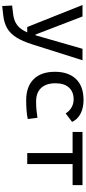

<svg xmlns="http://www.w3.org/2000/svg" viewBox="478 -1045 802 1798"><g transform="rotate(90 879.0 -146.0)"><path d="M232.9 0 26.9 -517.6H134.3L303.2 -78.1H310.5L437 -517.6H544.4L395 -45.9Q365.7 46.9 329.3 103.5Q293 160.2 243.4 188.5Q193.8 216.8 124.5 224.6L36.6 234.4L31.7 141.6L112.8 131.8Q174.8 124.5 215.1 94.2Q255.4 64 283.2 0Z M918.9 9.8Q791.5 9.8 721.9 -59.8Q652.3 -129.4 652.3 -259.8Q652.3 -386.7 720.5 -457Q788.6 -527.3 915 -527.3Q990.7 -527.3 1044.7 -499.3Q1098.6 -471.2 1121.6 -419.9L1042 -359.9Q1020 -395.5 985.8 -415Q951.7 -434.6 911.1 -434.6Q839.4 -434.6 799.6 -390.4Q759.8 -346.2 759.8 -264.6Q759.8 -176.3 804.2 -129.6Q848.6 -83 930.7 -83Q969.7 -83 1008.1 -86.4Q1046.4 -89.8 1083 -95.7L1094.7 -4.9Q1052.2 3.9 1007.3 6.8Q962.4 9.8 918.9 9.8Z M1413.1 0V-424.8H1215.8V-517.6H1713.9V-424.8H1516.6V0Z"/></g></svg>

Font: Caskaydia Cove
Style: Regular
Weight: 400
Monospace: yes
Designer: Aaron Bell
Foundry: Saja Typeworks
Version: Version 4.300; ttfautohint (v1.8.3)